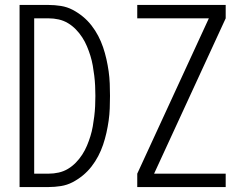

<svg xmlns="http://www.w3.org/2000/svg" viewBox="-20 -755 990 775"><path d="M59 0V-735H176Q201 -735 226 -731Q251 -727 273 -715.5Q295 -704 314.5 -688Q334 -672 349.5 -652Q365 -632 376.5 -610Q388 -588 396 -564.5Q404 -541 409.5 -516.5Q415 -492 418.5 -467.5Q422 -443 423 -417.5Q424 -392 424 -368Q424 -343 423 -317.5Q422 -292 418.5 -267.5Q415 -243 409.5 -218.5Q404 -194 396 -170.5Q388 -147 376.5 -125Q365 -103 349.5 -83Q334 -63 314.5 -47Q295 -31 273 -19.5Q251 -8 226 -4Q201 0 176 0ZM118 -54H176Q197 -54 217 -58.5Q237 -63 254.5 -73.5Q272 -84 286.5 -99Q301 -114 312 -131Q323 -148 331 -167Q339 -186 345 -205.5Q351 -225 354.5 -245Q358 -265 360.5 -285.5Q363 -306 364 -326.5Q365 -347 365 -368Q365 -388 364 -408.5Q363 -429 360.5 -449.5Q358 -470 354.5 -490Q351 -510 345 -529.5Q339 -549 331 -568Q323 -587 312 -604Q301 -621 286.5 -636Q272 -651 254.5 -661.5Q237 -672 217 -676.5Q197 -681 176 -681H118ZM534 0V-54L823 -681H534V-735H891V-681L602 -54H891V0Z"/></svg>

Font: Iosevka QP Light
Style: Regular
Weight: 300
Designer: Belleve Invis
Foundry: Belleve Invis
Version: Version 20.0.0; ttfautohint (v1.8.4)